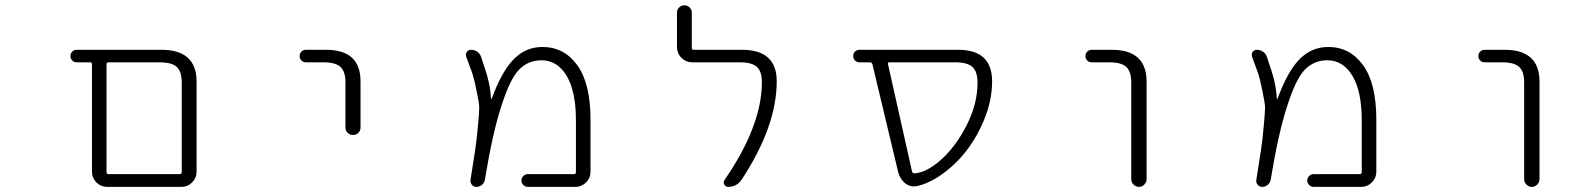

<svg xmlns="http://www.w3.org/2000/svg" viewBox="-20 -735 6040 733"><path d="M388.7 -21.5Q365.2 -21.5 348.1 -38.6Q331.1 -55.7 331.1 -79.1V-490.2Q331.1 -497.1 324.2 -497.1H273.4Q262.7 -497.1 255.9 -503.9Q249 -510.7 249 -521Q249 -531.2 255.9 -538.1Q262.7 -544.9 273.4 -544.9H596.7Q729.5 -544.9 730.5 -424.8V-79.1Q730.5 -55.7 713.4 -38.6Q696.3 -21.5 672.9 -21.5ZM673.8 -420.9Q673.8 -461.9 654.8 -479.5Q635.7 -497.1 588.9 -497.1H394.5Q386.7 -497.1 386.7 -490.2V-78.1Q386.7 -70.3 394.5 -70.3H666Q673.8 -70.3 673.8 -78.1Z M1147.5 -497.1Q1137.7 -497.1 1130.9 -503.9Q1124 -510.7 1124 -521Q1124 -531.2 1130.9 -538.1Q1137.7 -544.9 1147.5 -544.9H1224.6Q1356.4 -544.9 1356.4 -424.8V-248Q1356.4 -236.3 1348.1 -228Q1339.8 -219.7 1327.6 -219.7Q1315.4 -219.7 1307.1 -228Q1298.8 -236.3 1298.8 -248V-420.9Q1298.8 -461.9 1279.8 -479.5Q1260.7 -497.1 1214.8 -497.1Z M1995.1 -21.5Q1985.4 -21.5 1978 -28.8Q1970.7 -36.1 1970.7 -45.9Q1970.7 -55.7 1978 -63Q1985.4 -70.3 1995.1 -70.3H2171.9Q2178.7 -70.3 2178.7 -78.1V-275.4Q2178.7 -386.7 2143.1 -445.8Q2107.4 -504.9 2046.9 -504.9Q1996.1 -504.9 1960.9 -468.3Q1925.8 -431.6 1892.6 -325.2Q1860.4 -226.6 1831.1 -48.8Q1829.1 -37.1 1819.8 -29.3Q1810.5 -21.5 1798.8 -21.5Q1788.1 -21.5 1781.2 -29.8Q1774.4 -38.1 1776.4 -48.8Q1789.1 -127.9 1793.9 -161.1Q1799.8 -199.2 1804.7 -254.9Q1809.6 -305.7 1809.6 -323.2Q1809.6 -339.8 1799.8 -386.7Q1791 -430.7 1783.2 -455.1Q1776.4 -473.6 1759.8 -518.6Q1758.8 -522.5 1758.8 -525.4Q1758.8 -531.2 1761.7 -536.1Q1767.6 -544.9 1778.3 -544.9Q1791 -544.9 1801.8 -537.6Q1812.5 -530.3 1816.4 -518.6Q1835.9 -462.9 1844.7 -426.8Q1852.5 -394.5 1854.5 -358.4Q1854.5 -357.4 1855.5 -357.4Q1856.4 -357.4 1857.4 -358.4Q1892.6 -455.1 1935.5 -502.9Q1983.4 -555.7 2050.8 -555.7Q2133.8 -555.7 2184.1 -485.8Q2234.4 -416 2234.4 -278.3V-79.1Q2234.4 -55.7 2217.3 -38.6Q2200.2 -21.5 2176.8 -21.5Z M2812.5 -544.9Q2945.3 -544.9 2945.3 -424.8Q2945.3 -252 2810.5 -47.9Q2792 -21.5 2759.8 -21.5Q2750 -21.5 2745.1 -30.3Q2740.2 -39.1 2746.1 -47.9Q2888.7 -254.9 2888.7 -421.9Q2888.7 -461.9 2869.6 -479.5Q2850.6 -497.1 2803.7 -497.1H2622.1Q2598.6 -497.1 2581.5 -514.2Q2564.5 -531.2 2564.5 -554.7V-686.5Q2564.5 -698.2 2572.8 -706.5Q2581.1 -714.8 2592.8 -714.8Q2604.5 -714.8 2612.8 -706.5Q2621.1 -698.2 2621.1 -686.5V-552.7Q2621.1 -544.9 2628.9 -544.9Z M3375 -497.1Q3368.2 -497.1 3370.1 -490.2L3461.9 -80.1Q3463.9 -73.2 3470.7 -73.2Q3514.6 -75.2 3570.3 -123Q3627.9 -173.8 3669.9 -255.9Q3711.9 -337.9 3711.9 -418.9Q3711.9 -461.9 3692.4 -479.5Q3672.9 -497.1 3626 -497.1ZM3767.6 -424.8Q3767.6 -351.6 3736.8 -277.3Q3706.1 -203.1 3660.2 -147.9Q3614.3 -92.8 3556.6 -56.6Q3516.6 -32.2 3480.5 -24.4Q3474.6 -23.4 3468.8 -23.4Q3451.2 -23.4 3435.5 -35.2Q3416 -51.8 3409.2 -77.1L3310.5 -490.2Q3308.6 -497.1 3300.8 -497.1H3260.7Q3251 -497.1 3244.1 -503.9Q3237.3 -510.7 3237.3 -521.5Q3237.3 -531.2 3244.1 -538.1Q3251 -544.9 3261.7 -544.9H3635.7Q3636.7 -544.9 3637.7 -544.9Q3767.6 -544.9 3767.6 -424.8Z M4148.4 -497.1Q4137.7 -497.1 4130.9 -503.9Q4124 -510.7 4124 -521Q4124 -531.2 4130.9 -538.1Q4137.7 -544.9 4148.4 -544.9H4224.6Q4356.4 -544.9 4357.4 -424.8V-50.8Q4357.4 -39.1 4348.6 -30.3Q4339.8 -21.5 4328.1 -21.5Q4316.4 -21.5 4307.6 -30.3Q4298.8 -39.1 4298.8 -50.8V-420.9Q4298.8 -461.9 4279.8 -479.5Q4260.7 -497.1 4214.8 -497.1Z M4995.1 -21.5Q4985.4 -21.5 4978 -28.8Q4970.7 -36.1 4970.7 -45.9Q4970.7 -55.7 4978 -63Q4985.4 -70.3 4995.1 -70.3H5171.9Q5178.7 -70.3 5178.7 -78.1V-275.4Q5178.7 -386.7 5143.1 -445.8Q5107.4 -504.9 5046.9 -504.9Q4996.1 -504.9 4960.9 -468.3Q4925.8 -431.6 4892.6 -325.2Q4860.4 -226.6 4831.1 -48.8Q4829.1 -37.1 4819.8 -29.3Q4810.5 -21.5 4798.8 -21.5Q4788.1 -21.5 4781.2 -29.8Q4774.4 -38.1 4776.4 -48.8Q4789.1 -127.9 4793.9 -161.1Q4799.8 -199.2 4804.7 -254.9Q4809.6 -305.7 4809.6 -323.2Q4809.6 -339.8 4799.8 -386.7Q4791 -430.7 4783.2 -455.1Q4776.4 -473.6 4759.8 -518.6Q4758.8 -522.5 4758.8 -525.4Q4758.8 -531.2 4761.7 -536.1Q4767.6 -544.9 4778.3 -544.9Q4791 -544.9 4801.8 -537.6Q4812.5 -530.3 4816.4 -518.6Q4835.9 -462.9 4844.7 -426.8Q4852.5 -394.5 4854.5 -358.4Q4854.5 -357.4 4855.5 -357.4Q4856.4 -357.4 4857.4 -358.4Q4892.6 -455.1 4935.5 -502.9Q4983.4 -555.7 5050.8 -555.7Q5133.8 -555.7 5184.1 -485.8Q5234.4 -416 5234.4 -278.3V-79.1Q5234.4 -55.7 5217.3 -38.6Q5200.2 -21.5 5176.8 -21.5Z M5648.4 -497.1Q5637.7 -497.1 5630.9 -503.9Q5624 -510.7 5624 -521Q5624 -531.2 5630.9 -538.1Q5637.7 -544.9 5648.4 -544.9H5724.6Q5856.4 -544.9 5857.4 -424.8V-50.8Q5857.4 -39.1 5848.6 -30.3Q5839.8 -21.5 5828.1 -21.5Q5816.4 -21.5 5807.6 -30.3Q5798.8 -39.1 5798.8 -50.8V-420.9Q5798.8 -461.9 5779.8 -479.5Q5760.7 -497.1 5714.8 -497.1Z"/></svg>

Font: Rounded-X Mgen+ 1m light
Style: Regular
Weight: 200
Designer: [Source Han Sans]
Ryoko NISHIZUKA  (kana & ideographs); Paul D. Hunt (Latin, Greek & Cyrillic); Wenlong ZHANG  (bopomofo
Version: Version 1.059.20150602